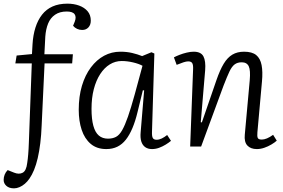

<svg xmlns="http://www.w3.org/2000/svg" viewBox="-49 -802 1551 1051"><path d="M316 -739Q278 -739 252.5 -721.5Q227 -704 214.5 -673.5Q202 -643 199 -602L194 -505H350L346 -455H195L179 -115Q177 -63 171.5 -18Q166 27 157.5 63.5Q149 100 137.5 128Q126 156 112 176Q101 192 87 204Q73 216 57.5 222.5Q42 229 28 229Q1 229 -14 215.5Q-29 202 -29 183Q-29 168 -23.5 154Q-18 140 -7 129L28 143Q55 154 75 143.5Q95 133 100 90Q102 79 103 67.5Q104 56 105.5 42Q107 28 107.5 12Q108 -4 109 -22L125 -455H35L42 -498L126 -506L129 -559Q132 -610 145 -651Q158 -692 181 -721.5Q204 -751 238.5 -766.5Q273 -782 320 -782Q355 -782 384 -771.5Q413 -761 430.5 -740.5Q448 -720 448 -689Q448 -666 435 -652Q422 -638 401 -638Q386 -638 373 -644Q360 -650 351 -661L360 -683Q370 -709 359.5 -724Q349 -739 316 -739Z M783 -81Q782 -56 787.5 -46.5Q793 -37 808 -37Q822 -37 836.5 -44Q851 -51 866 -63L887 -31Q875 -21 858 -10.5Q841 0 822 7Q803 14 783 14Q761 14 746 3.5Q731 -7 724.5 -27.5Q718 -48 721 -79L740 -307L733 -308L704 -189Q692 -139 676 -101Q660 -63 640 -37.5Q620 -12 593.5 1Q567 14 533 14Q481 14 447.5 -14.5Q414 -43 398 -91.5Q382 -140 382 -201Q382 -274 399.5 -332.5Q417 -391 448.5 -433Q480 -475 521 -497Q562 -519 610 -519Q645 -519 674.5 -512Q704 -505 729 -495L780 -516L796 -509ZM542 -43Q567 -43 585.5 -52.5Q604 -62 619.5 -89Q635 -116 651.5 -163.5Q668 -211 689 -287L731 -442Q711 -453 679 -460.5Q647 -468 617 -468Q582 -468 552 -449.5Q522 -431 499.5 -396.5Q477 -362 464.5 -314Q452 -266 452 -206Q452 -150 462 -113.5Q472 -77 492 -60Q512 -43 542 -43Z M1466 -32Q1455 -22 1436.5 -11Q1418 0 1397.5 7Q1377 14 1357 14Q1323 14 1305 -5.5Q1287 -25 1291 -65L1318 -362Q1323 -418 1312.5 -439.5Q1302 -461 1274 -461Q1251 -461 1235.5 -449.5Q1220 -438 1207 -410.5Q1194 -383 1175 -334L1052 0H992L1008 -424Q1009 -446 1003.5 -456Q998 -466 981 -466Q971 -466 955.5 -461Q940 -456 918 -447L903 -488Q914 -494 933 -501.5Q952 -509 973 -514Q994 -519 1011 -519Q1051 -519 1064.5 -493.5Q1078 -468 1074 -417L1050 -133L1056 -132L1136 -364Q1155 -419 1175.5 -453Q1196 -487 1223 -503Q1250 -519 1287 -519Q1331 -519 1353.5 -500.5Q1376 -482 1383 -445.5Q1390 -409 1385 -356L1360 -78Q1358 -56 1362 -47Q1366 -38 1384 -38Q1397 -38 1412.5 -44.5Q1428 -51 1446 -64Z"/></svg>

Font: Literata Light
Style: Italic
Weight: 300
Italic angle: -2°
Designer: Latin by Veronika Burian and Jose Scaglione. Greek by Irene Vlachou. Cyrillic by Vera Evstafieva
Foundry: TypeTogether
Version: Version 3.103;gftools[0.9.29]